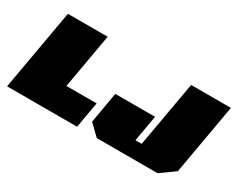

<svg xmlns="http://www.w3.org/2000/svg" viewBox="-101 -1128 1853 1518"><g transform="rotate(30 825.5 -368.5)"><path d="M852 0 755 -94 804 -376H1167L1125 -138H1182L1288 -737H1651L1538 -94L1407 0ZM33 0 163 -737H526L438 -237H714L672 0Z"/></g></svg>

Font: Tomorrow Black
Style: Italic
Weight: 900
Italic angle: -10°
Designer: Tony de Marco, Monica Rizzolli
Foundry: Just in Type
Version: Version 2.002